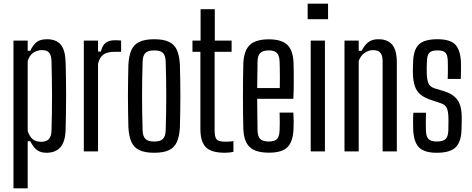

<svg xmlns="http://www.w3.org/2000/svg" viewBox="-20 -820 2556 1040"><path d="M53 200V-600H130V-545H144Q159 -576.5 178.5 -592Q198 -607.5 234.5 -607.5Q284 -607.5 308.8 -578.5Q333.5 -549.5 335.5 -482.5Q336.5 -449.5 337.2 -403.2Q338 -357 338 -305.8Q338 -254.5 337.2 -205.5Q336.5 -156.5 335.5 -118Q333.5 -51.5 307 -22Q280.5 7.5 231 7.5Q200.5 7.5 180.5 -7.2Q160.5 -22 144 -55H130V200ZM204 -52Q230.5 -52 244.2 -66.2Q258 -80.5 259 -112.5Q260.5 -164 261.2 -213Q262 -262 261.8 -308.8Q261.5 -355.5 260.8 -400.2Q260 -445 259 -488Q258 -520 246.5 -534.2Q235 -548.5 208.5 -548.5Q181 -548.5 160.2 -534.2Q139.5 -520 130 -489.5V-110.5Q140.5 -79 157.8 -65.5Q175 -52 204 -52Z M434 0V-600H511V-541H526.5Q534.5 -575 553 -588.5Q571.5 -602 603 -602Q612 -602 621 -601.5Q630 -601 636 -600.5V-539.5H604Q560 -539.5 539.2 -523.8Q518.5 -508 511 -474V0Z M815.5 7.5Q765.5 7.5 735.5 -6.5Q705.5 -20.5 691.8 -51.2Q678 -82 675.5 -131.5Q674.5 -169 673.8 -211.8Q673 -254.5 673 -299.2Q673 -344 673.8 -387Q674.5 -430 675.5 -468.5Q678 -518.5 691.8 -549Q705.5 -579.5 735.5 -593.5Q765.5 -607.5 815.5 -607.5Q866 -607.5 895.5 -593.2Q925 -579 938.5 -548.5Q952 -518 954.5 -468.5Q955.5 -431 956.2 -388Q957 -345 957 -300.8Q957 -256.5 956.2 -213.2Q955.5 -170 954.5 -131.5Q952 -82.5 938.5 -51.8Q925 -21 895.5 -6.8Q866 7.5 815.5 7.5ZM815.5 -53.5Q848 -53.5 862.2 -67.2Q876.5 -81 877.5 -115Q879 -166 879.8 -211.2Q880.5 -256.5 880.5 -300.2Q880.5 -344 879.8 -389.2Q879 -434.5 877.5 -485Q876.5 -519.5 862.8 -533.2Q849 -547 815.5 -547Q782 -547 767.8 -533.2Q753.5 -519.5 752.5 -485Q751 -434.5 750.2 -389.2Q749.5 -344 749.5 -300Q749.5 -256 750.2 -210.8Q751 -165.5 752.5 -115Q753.5 -81 768 -67.2Q782.5 -53.5 815.5 -53.5Z M1199.5 7.5Q1124 7.5 1094.8 -22.8Q1065.5 -53 1065.5 -121.5V-539.5H1022.5V-600H1066.5V-770H1143.5V-600H1234.5V-539.5H1142.5V-114Q1142.5 -79 1152.8 -65.8Q1163 -52.5 1200.5 -52.5Q1214.5 -52.5 1223.5 -53.2Q1232.5 -54 1244.5 -55.5V2.5Q1234.5 4.5 1223 6Q1211.5 7.5 1199.5 7.5Z M1437 7Q1365 7 1333 -23Q1301 -53 1298 -121.5Q1297 -159 1296.5 -204.5Q1296 -250 1296 -298.5Q1296 -347 1296.5 -393Q1297 -439 1298 -477.5Q1301.5 -547.5 1333.8 -577.2Q1366 -607 1436.5 -607Q1505 -607 1536 -577.5Q1567 -548 1570 -480.5Q1570.5 -465 1571 -435.5Q1571.5 -406 1571.2 -367Q1571 -328 1569 -285H1373Q1373 -245 1373.8 -203Q1374.5 -161 1375 -114.5Q1376 -79.5 1390.2 -66.5Q1404.5 -53.5 1436 -53.5Q1467 -53.5 1480 -66.5Q1493 -79.5 1494.5 -114.5Q1495.5 -132 1495.5 -156.2Q1495.5 -180.5 1494.5 -210H1569Q1570.5 -189.5 1570.8 -165.2Q1571 -141 1570 -121.5Q1567 -53 1537.2 -23Q1507.5 7 1437 7ZM1373 -343H1495.5Q1496 -373 1496 -401.8Q1496 -430.5 1495.5 -453.5Q1495 -476.5 1494.5 -487.5Q1493 -519.5 1479.8 -533.2Q1466.5 -547 1436.5 -547Q1404 -547 1390 -533.2Q1376 -519.5 1375 -487.5Q1374.5 -448 1374 -412.5Q1373.5 -377 1373 -343Z M1646.5 -716V-800H1757V-716ZM1663 0V-600H1740V0Z M1846 0V-600H1923V-545H1939Q1954 -575 1974.5 -591.2Q1995 -607.5 2030 -607.5Q2079 -607.5 2104 -578.5Q2129 -549.5 2129.5 -482.5V0H2052.5V-488Q2052.5 -520 2040.2 -534.2Q2028 -548.5 2001.5 -548.5Q1976 -548.5 1954.2 -533Q1932.5 -517.5 1923 -489.5V0Z M2345.5 7.5Q2277 7.5 2248.5 -22.8Q2220 -53 2218 -121.5Q2217.5 -141 2217.5 -165Q2217.5 -189 2219 -209.5H2287.5Q2286.5 -180.5 2286.5 -156.8Q2286.5 -133 2287 -114.5Q2288 -79.5 2301.5 -66.5Q2315 -53.5 2345.5 -53.5Q2379 -53.5 2393.2 -66.5Q2407.5 -79.5 2408.5 -114.5Q2408.5 -129 2408.8 -139Q2409 -149 2409.2 -158.8Q2409.5 -168.5 2409 -181.5Q2408.5 -216 2400.2 -234.5Q2392 -253 2367.5 -261L2317.5 -277.5Q2281.5 -289 2259.5 -306.5Q2237.5 -324 2227.5 -352.2Q2217.5 -380.5 2216.5 -424.5Q2216 -438.5 2216.5 -450.8Q2217 -463 2217.5 -477Q2218 -547 2247 -577.2Q2276 -607.5 2349.5 -607.5Q2419 -607.5 2446.8 -577.8Q2474.5 -548 2477 -480Q2477 -461 2477 -437Q2477 -413 2476 -392.5H2405Q2406 -408 2406 -425.8Q2406 -443.5 2406 -459.8Q2406 -476 2405.5 -487.5Q2405 -521.5 2393 -534.2Q2381 -547 2349.5 -547Q2317.5 -547 2305.5 -534.2Q2293.5 -521.5 2292.5 -487.5Q2292 -471 2291.5 -459.5Q2291 -448 2291.5 -430Q2292 -395 2298.8 -373Q2305.5 -351 2334 -341.5L2380.5 -327.5Q2431.5 -313 2456.2 -281Q2481 -249 2481 -185Q2481 -170 2480.8 -152.5Q2480.5 -135 2480 -120Q2478.5 -52.5 2448.5 -22.5Q2418.5 7.5 2345.5 7.5Z"/></svg>

Font: Big Shoulders Display Thin Medium
Style: Regular
Weight: 500
Version: Version 2.002